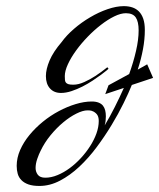

<svg xmlns="http://www.w3.org/2000/svg" viewBox="-20 -616 526 635"><path d="M330.1 -231.4Q330.1 -224.1 329.3 -216.8Q328.6 -209.5 326.2 -201.2Q343.8 -230.5 359.6 -262Q375.5 -293.5 389.6 -325.2L328.1 -304.7L338.9 -334L407.2 -371.1Q421.4 -410.6 429.9 -447.8Q438.5 -484.9 438.5 -515.6Q438.5 -544.4 429 -558.3Q419.4 -572.3 396.5 -572.3Q379.4 -572.3 357.9 -561.8Q336.4 -551.3 314 -533.9Q291.5 -516.6 270 -494.4Q248.5 -472.2 231.7 -449Q214.8 -425.8 204.6 -403.6Q194.3 -381.3 194.3 -364.3Q194.3 -356.9 194.8 -351.6Q195.3 -346.2 198 -342.8Q200.7 -339.4 206.3 -337.6Q211.9 -335.9 222.7 -335.9Q239.3 -335.9 258.8 -344.7Q278.3 -353.5 295.4 -364.7Q314.9 -377.4 335 -393.6L338.9 -388.7Q339.8 -389.2 333 -383.3Q326.2 -377.4 314.2 -368.7Q302.2 -359.9 286.4 -349.4Q270.5 -338.9 252.7 -329.8Q234.9 -320.8 216.6 -314.7Q198.2 -308.6 181.6 -308.6Q158.7 -308.6 145.3 -323.5Q131.8 -338.4 131.8 -364.3Q131.8 -387.2 144 -416Q156.2 -444.8 183.6 -476.6Q199.7 -499 224.6 -520.5Q249.5 -542 278.1 -558.8Q306.6 -575.7 335.9 -585.7Q365.2 -595.7 389.6 -595.7Q404.8 -595.7 417.5 -591.6Q430.2 -587.4 439.5 -578.1Q448.7 -568.8 453.9 -553.7Q459 -538.6 459 -516.6Q459 -486.3 452.9 -453.4Q446.8 -420.4 435.5 -385.7L466.8 -403.3L486.3 -358.4L416 -335Q405.8 -309.6 388.7 -274.7Q371.6 -239.7 349.1 -202.6Q326.7 -165.5 299.8 -129.4Q272.9 -93.3 242.4 -64.7Q211.9 -36.1 178.5 -18.6Q145 -1 110.4 -1Q88.4 -1 74 -6.1Q59.6 -11.2 50.8 -20.3Q42 -29.3 38.6 -41.3Q35.2 -53.2 35.2 -67.4Q35.2 -93.8 46.6 -119.9Q58.1 -146 77.4 -169.4Q96.7 -192.9 121.8 -213.4Q147 -233.9 174.6 -248.5Q202.1 -263.2 230.2 -271.7Q258.3 -280.3 283.2 -280.3Q296.9 -280.3 306.2 -276.6Q315.4 -272.9 320.6 -266.4Q325.7 -259.8 327.9 -251Q330.1 -242.2 330.1 -231.4ZM129.9 -28.3Q149.4 -28.3 170.2 -36.9Q190.9 -45.4 210.4 -59.8Q230 -74.2 247.6 -93.3Q265.1 -112.3 278.3 -133.1Q291.5 -153.8 299.1 -175Q306.6 -196.3 306.6 -215.8Q306.6 -227.1 302.7 -234.4Q298.8 -241.7 289.1 -247.1Q286.6 -248.5 282.2 -249.8Q277.8 -251 269.5 -251Q253.9 -251 232.4 -240.2Q210.9 -229.5 189 -211.2Q167 -192.9 147 -168.5Q127 -144 114.3 -117.2Q108.9 -106.9 103.3 -90.8Q97.7 -74.7 97.7 -60.5Q97.7 -47.9 105 -38.1Q112.3 -28.3 129.9 -28.3Z"/></svg>

Font: Meie Script
Style: Regular
Weight: 400
Version: Version 1.001